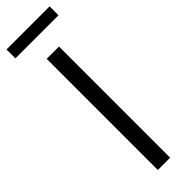

<svg xmlns="http://www.w3.org/2000/svg" viewBox="-300 -838 838 838"><g transform="rotate(-45 119.0 -419.5)"><path d="M81 0V-686H157V0ZM-14 -784V-839H252V-784Z"/></g></svg>

Font: Archivo SemiCondensed Light
Style: Regular
Weight: 300
Width: 4
Designer: Hector Gatti
Foundry: Omnibus-Type
Version: Version 2.001